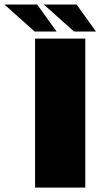

<svg xmlns="http://www.w3.org/2000/svg" viewBox="-100 -850 470 870"><path d="M59 0H286.5V-675H59ZM235.5 -707H335L247 -829.5H98.5ZM57 -707H156.5L68.5 -829.5H-80Z"/></svg>

Font: Anybody Thin Black
Style: Regular
Weight: 900
Version: Version 1.113;gftools[0.9.25]